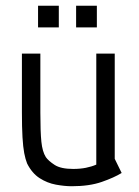

<svg xmlns="http://www.w3.org/2000/svg" viewBox="-20 -636 482 666"><path d="M402 -36Q376 -20 333 -5Q290 10 229 10Q204 10 174 4.5Q144 -1 117.5 -18Q91 -35 74 -69Q68 -84 64 -105Q60 -126 58 -160Q56 -194 56 -247V-450H120V-245Q120 -179 123.5 -144.5Q127 -110 139 -91Q148 -78 169.5 -64Q191 -50 234 -50Q258 -50 278 -54Q298 -58 314 -65V-450H378V-85ZM184 -616V-541H112V-616ZM316 -616V-541H244V-616Z"/></svg>

Font: Aubrey
Style: Regular
Weight: 400
Designer: Gayaneh Bagdasaryan
Foundry: Cyreal.org
Version: Version 1.102; ttfautohint (v1.8.3)